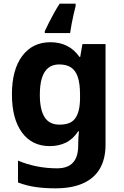

<svg xmlns="http://www.w3.org/2000/svg" viewBox="-20 -852 673 1046"><path d="M255 -622Q305 -622 345 -602Q385 -582 413 -542H417L429 -612H555V-65Q555 13 524.5 66Q494 119 433 146.5Q372 174 282 174Q224 174 174.5 167Q125 160 78 142V23Q128 44 181.5 54.5Q235 65 291 65Q349 65 377.5 34Q406 3 406 -59V-70Q406 -87 407.5 -105Q409 -123 410 -137H406Q378 -94 339 -75Q300 -56 251 -56Q154 -56 99.5 -130.5Q45 -205 45 -338Q45 -472 101 -547Q157 -622 255 -622ZM302 -501Q267 -501 243.5 -482.5Q220 -464 208.5 -427.5Q197 -391 197 -336Q197 -254 223 -213.5Q249 -173 304 -173Q333 -173 354 -180.5Q375 -188 388.5 -205.5Q402 -223 409 -251Q416 -279 416 -319V-337Q416 -396 404 -432Q392 -468 367 -484.5Q342 -501 302 -501ZM392 -819Q387 -800 381 -773.5Q375 -747 370 -720.5Q365 -694 362 -672H224V-682Q234 -704 246.5 -728.5Q259 -753 273.5 -779.5Q288 -806 305 -832H392Z"/></svg>

Font: Noto Sans Malayalam UI
Style: Regular
Weight: 400
Designer: Jelle Bosma - Monotype Design Team
Foundry: Monotype Imaging Inc.
Version: Version 2.104